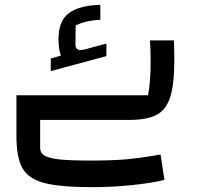

<svg xmlns="http://www.w3.org/2000/svg" viewBox="-20 -496 815 794"><path d="M644 143 660 248Q601 262 521 270Q441 278 362 278Q228 278 162.5 260.5Q97 243 72.5 199Q48 155 48 66V-102H592Q603 -153 603 -249Q603 -287 600 -329H699Q701 -279 701 -252Q701 -150 684.5 -96.5Q668 -43 628.5 -21.5Q589 0 513 0H146V115Q146 137 165 148Q184 159 228 163.5Q272 168 355 168Q442 168 500 163Q558 158 644 143ZM420 -316V-264L190 -202V-254L232 -266Q222 -289 222 -334Q222 -411 266 -442.5Q310 -474 395 -476V-414Q337 -412 293 -391L292 -313Q292 -289 313 -289Q318 -289 336 -293Z"/></svg>

Font: Changa Medium
Style: Regular
Weight: 500
Designer: Eduardo Rodriguez Tunni
Foundry: Eduardo Rodriguez Tunni
Version: Version 2.002; ttfautohint (v1.5) -l 8 -r 50 -G 150 -x 14 -H